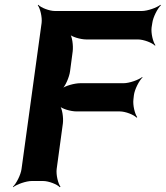

<svg xmlns="http://www.w3.org/2000/svg" viewBox="-20 -757 693 803"><path d="M538 -341 540 -359C543 -383 562 -420 576 -433L575 -435C560 -423 521 -409 497 -409H316C292 -409 251 -398 237 -385L238 -383C253 -395 270 -435 273 -459L284 -542C287 -566 282 -606 271 -618L268 -616C278 -603 317 -592 341 -592H557C581 -592 617 -578 628 -566L630 -568C620 -581 611 -618 614 -642L617 -661C620 -685 639 -722 653 -735L651 -737C636 -725 597 -711 573 -711H210C186 -711 151 -725 140 -737L138 -735C148 -722 157 -685 154 -661L70 -50C67 -26 48 11 34 24L35 26C50 14 89 0 113 0H160C184 0 219 14 230 26L233 24C223 11 214 -26 217 -50L243 -241C246 -265 240 -305 229 -317L227 -315C237 -302 276 -291 300 -291H481C505 -291 540 -277 551 -265L554 -267C544 -280 535 -317 538 -341Z"/></svg>

Font: Asimov
Style: EdgeIt
Weight: 500
Designer: Google
Version: Version 2.000980: 2014